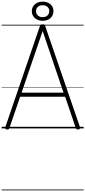

<svg xmlns="http://www.w3.org/2000/svg" viewBox="-20 -1569 1042 2346"><path d="M64 13Q49 10 45 3Q41 -4 45 -16L467 -1249Q471 -1262 478.5 -1267Q486 -1272 501 -1272Q515 -1272 522 -1267Q529 -1262 533 -1249L957 -16Q962 -4 957 3Q952 10 937 13Q923 15 916 10.5Q909 6 904 -10L776 -387H226L97 -10Q92 5 85.5 10Q79 15 64 13ZM244 -437H756L501 -1190ZM501 -1315Q463 -1315 433 -1330Q403 -1345 386 -1372Q369 -1399 369 -1433Q369 -1467 386 -1493Q403 -1519 433 -1534Q463 -1549 501 -1549Q540 -1549 570 -1534Q600 -1519 616.5 -1493Q633 -1467 633 -1433Q633 -1399 616.5 -1372Q600 -1345 570 -1330Q540 -1315 501 -1315ZM501 -1359Q538 -1359 560 -1380Q582 -1401 582 -1433Q582 -1465 560 -1485Q538 -1505 501 -1505Q464 -1505 442 -1485Q420 -1465 420 -1433Q420 -1401 442 -1380Q464 -1359 501 -1359ZM0 747H1002V757H0ZM0 -20H1002V0H0ZM0 -505H1002V-500H0ZM0 -1267H1002V-1257H0Z"/></svg>

Font: Playwrite VN Guides
Style: Regular
Weight: 400
Designer: Veronika Burian, José Scaglione
Foundry: TypeTogether
Version: Version 1.003